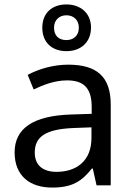

<svg xmlns="http://www.w3.org/2000/svg" viewBox="-20 -837 601 867"><path d="M280 -606C344 -606 391 -645 391 -713C391 -778 343 -817 280 -817C215 -817 171 -778 171 -712C171 -645 215 -606 280 -606ZM280 -656C244 -656 224 -677 224 -712C224 -747 248 -768 280 -768C312 -768 336 -747 336 -712C336 -677 313 -656 280 -656ZM288 -545C218 -545 152 -524 105 -499L132 -433C176 -454 227 -474 283 -474C353 -474 394 -444 394 -355V-323L303 -320C128 -315 46 -256 46 -149C46 -40 118 10 215 10C305 10 348 -17 395 -76H399L416 0H480V-365C480 -490 418 -545 288 -545ZM314 -259 393 -262V-214C393 -110 325 -61 235 -61C177 -61 137 -88 137 -148C137 -216 180 -254 314 -259Z"/></svg>

Font: Noto Sans Inscriptional Parthian
Style: Regular
Weight: 400
Designer: Monotype Design Team
Foundry: Monotype Imaging Inc.
Version: Version 2.003